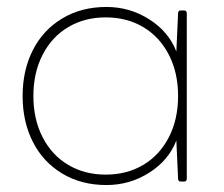

<svg xmlns="http://www.w3.org/2000/svg" viewBox="-20 -522 645 552"><path d="M45 -246Q45 -320 74.5 -378Q104 -436 159 -469Q214 -502 286 -502Q353 -502 409 -466.5Q465 -431 487 -374L492 -484Q492 -492 500 -492H509Q517 -492 517 -484V-8Q517 0 509 0H500Q492 0 492 -8L487 -118Q465 -61 409 -25.5Q353 10 286 10Q214 10 159 -23Q104 -56 74.5 -114Q45 -172 45 -246ZM492 -246Q492 -313 465.5 -364.5Q439 -416 392 -444Q345 -472 284 -472Q223 -472 176 -444Q129 -416 102.5 -364.5Q76 -313 76 -246Q76 -179 102.5 -127.5Q129 -76 176 -48Q223 -20 284 -20Q345 -20 392 -48Q439 -76 465.5 -127.5Q492 -179 492 -246Z"/></svg>

Font: LINE Seed Sans KR Thin
Style: Regular
Weight: 250
Designer: LINE BX Design & Sandoll Inc & Dalton Maag Ltd
Foundry: Sandoll Inc.
Version: Version 1.000